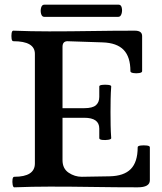

<svg xmlns="http://www.w3.org/2000/svg" viewBox="-20 -797 693 820"><path d="M41 3Q36 3 34 -8.5Q32 -20 33.5 -31Q35 -42 41 -42Q129 -42 129 -99V-567Q129 -621 37 -621Q31 -621 29.5 -632Q28 -643 29.5 -654.5Q31 -666 37 -666Q114 -663 190 -663Q280 -663 372 -664.5Q464 -666 556 -666Q587 -666 587 -643V-493Q587 -487 574.5 -485Q562 -483 549.5 -485Q537 -487 537 -493Q537 -554 508 -584Q479 -614 418 -616L267 -621Q247 -620 247 -597V-335H340Q375 -335 389.5 -347.5Q404 -360 404 -383V-428Q404 -433 416.5 -434.5Q429 -436 442 -434.5Q455 -433 455 -428Q453 -401 452.5 -373Q452 -345 452 -318Q452 -290 452.5 -262Q453 -234 455 -207Q455 -202 442 -200Q429 -198 416.5 -199.5Q404 -201 404 -207V-248Q404 -294 340 -294H247V-113Q247 -77 273 -59.5Q299 -42 329 -42L447 -44Q509 -45 538.5 -75Q568 -105 568 -168Q568 -174 581 -175.5Q594 -177 607 -175.5Q620 -174 620 -168V-27Q620 3 568 3Q474 3 380 1.5Q286 0 193 0Q117 0 41 3ZM169 -725Q159 -725 155.5 -738Q152 -751 155.5 -764Q159 -777 169 -777H487Q497 -777 500 -764Q503 -751 499 -738Q495 -725 485 -725Z"/></svg>

Font: Junicode SmExp
Style: Bold
Weight: 700
Width: 6
Designer: Peter S. Baker
Version: Version 2.205; ttfautohint (v1.8.4)